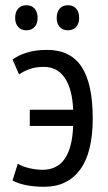

<svg xmlns="http://www.w3.org/2000/svg" viewBox="-20 -703 412 735"><path d="M94 -283H260Q257 -361 228.5 -404Q200 -447 148 -447Q116 -447 92 -438Q68 -429 53 -418L28 -475Q51 -492 84 -502Q117 -512 160 -512Q250 -512 292.5 -447Q335 -382 335 -250Q335 -119 286.5 -53.5Q238 12 150 12Q73 12 28 -12L48 -76Q67 -65 93 -59Q119 -53 143 -53Q254 -53 260 -221H94ZM38 -634Q38 -657 49.5 -670Q61 -683 81 -683Q101 -683 112.5 -670Q124 -657 124 -634Q124 -613 112.5 -600Q101 -587 81 -587Q61 -587 49.5 -600Q38 -613 38 -634ZM197 -634Q197 -657 208.5 -670Q220 -683 240 -683Q260 -683 271.5 -670Q283 -657 283 -634Q283 -613 271.5 -600Q260 -587 240 -587Q220 -587 208.5 -600Q197 -613 197 -634Z"/></svg>

Font: PT Sans Narrow
Style: Regular
Weight: 400
Width: 3
Designer: A.Korolkova, O.Umpeleva, V.Yefimov
Foundry: ParaType Ltd
Version: Version 2.003W OFL